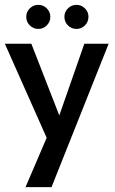

<svg xmlns="http://www.w3.org/2000/svg" viewBox="-20 -564 475 790"><path d="M0 0ZM172 3 85 206H192L427 -384H327L224 -89L109 -384H0ZM88 -495Q88 -515 102.5 -529.5Q117 -544 138 -544Q158 -544 172.5 -529.5Q187 -515 187 -495Q187 -474 172.5 -459.5Q158 -445 138 -445Q117 -445 102.5 -459.5Q88 -474 88 -495ZM245 -495Q245 -515 259.5 -529.5Q274 -544 295 -544Q315 -544 329.5 -529.5Q344 -515 344 -495Q344 -474 329.5 -459.5Q315 -445 295 -445Q274 -445 259.5 -459.5Q245 -474 245 -495Z"/></svg>

Font: Cambay Devanagari
Style: Regular
Weight: 700
Designer: Pooja Saxena
Foundry: Pooja Saxena
Version: Version 1.095;PS 001.095;hotconv 1.0.70;makeotf.lib2.5.58329